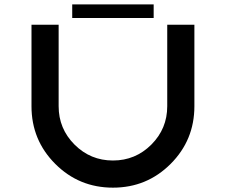

<svg xmlns="http://www.w3.org/2000/svg" viewBox="-20 -864 1040 884"><path d="M125 -375V-750H250V-375Q250 -271.5 323.2 -198.2Q396.5 -125 500 -125Q603.5 -125 676.8 -198.2Q750 -271.5 750 -375V-750H875V-375Q875 -218.8 765.6 -109.4Q656.2 0 500 0Q343.8 0 234.4 -109.4Q125 -218.8 125 -375ZM687.5 -781.2H312.5V-843.8H687.5Z"/></svg>

Font: Xanmono
Style: Regular
Weight: 400
Designer: GGBotNet
Foundry: GGBotNet
Version: 1.00